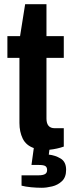

<svg xmlns="http://www.w3.org/2000/svg" viewBox="-20 -698 345 909"><path d="M178 191Q153 191 127 188.5Q101 186 82 181V132H163Q182 132 192.5 126.5Q203 121 203 107Q203 94 195 88.5Q187 83 165 83H129L140 3Q103 -10 87.5 -42Q72 -74 72 -116V-424H15V-527H75L99 -678H200V-527H282V-424H200V-137Q200 -91 239 -91H282V-4Q251 7 214 11L211 34Q241 37 267 52.5Q293 68 293 106Q293 141 273.5 159.5Q254 178 227 184.5Q200 191 178 191Z"/></svg>

Font: Archivo SemiCondensed
Style: Bold
Weight: 680
Width: 4
Designer: Hector Gatti
Foundry: Omnibus-Type
Version: Version 2.001; ttfautohint (v1.8.3)